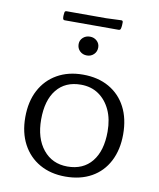

<svg xmlns="http://www.w3.org/2000/svg" viewBox="-88 -859 775 935"><g transform="rotate(10 299.5 -391.5)"><path d="M299 7Q226 7 171.5 -24Q117 -55 87 -111.5Q57 -168 57 -244Q57 -322 87 -378.5Q117 -435 171.5 -466Q226 -497 299 -497Q373 -497 427.5 -466Q482 -435 511.5 -378.5Q541 -322 541 -244Q541 -168 511.5 -111Q482 -54 427.5 -23.5Q373 7 299 7ZM300 -43Q378 -43 421 -96Q464 -149 464 -244Q464 -306 443 -351Q422 -396 385 -421.5Q348 -447 297 -447Q220 -447 177.5 -394.5Q135 -342 135 -247Q135 -154 180 -98.5Q225 -43 300 -43ZM300 -592Q279 -592 265 -605.5Q251 -619 251 -640Q251 -659 265 -672Q279 -685 300 -685Q320 -685 334 -672Q348 -659 348 -640Q348 -619 334 -605.5Q320 -592 300 -592ZM156 -779Q157 -787 166 -787H361L436 -790Q444 -790 444 -781Q444 -774 443.5 -766Q443 -758 441 -750Q439 -742 431 -742H164Q156 -742 155 -751Q154 -758 154.5 -765Q155 -772 156 -779Z"/></g></svg>

Font: Hahmlet Light
Style: Regular
Weight: 300
Designer: Minjoo Ham & Mark Frömberg
Foundry: hypertype
Version: Version 1.002